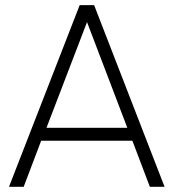

<svg xmlns="http://www.w3.org/2000/svg" viewBox="-20 -720 669 740"><path d="M557.6 0Q541 -44.9 490.2 -177.7Q402.3 -177.7 138.7 -177.7Q122.1 -133.8 71.3 0Q56.6 0 14.6 0Q83 -174.8 287.1 -700.2Q300.8 -700.2 342.8 -700.2Q411.1 -525.4 614.3 0Q599.6 0 557.6 0ZM159.2 -227.5Q237.3 -227.5 470.7 -227.5Q431.6 -330.1 315.4 -634.8Q276.4 -533.2 159.2 -227.5Z"/></svg>

Font: LeFont
Style: ExtraLight
Weight: 200
Designer: Leryon MEDIA
Version: Version 1.0